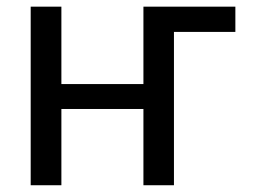

<svg xmlns="http://www.w3.org/2000/svg" viewBox="-20 -548 753 568"><path d="M161.6 -299.3V-528.3H70.8V0H161.6V-225.6H404.3V0H494.6V-453.6H676.3V-528.3H404.3V-299.3Z"/></svg>

Font: FAU Chimera
Style: Regular
Weight: 400
Version: Version 1.002;hotconv 1.0.117;makeotfexe 2.5.65602